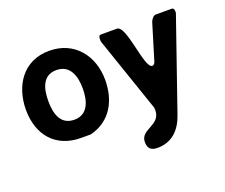

<svg xmlns="http://www.w3.org/2000/svg" viewBox="-121 -720 1310 1119"><g transform="rotate(-20 533.5 -160.0)"><path d="M620 157C620 198 640 214 679 214C770 214 825 156 853 73L1047 -487C1047 -487 1048 -495 1048 -497C1048 -505 1046 -520 1033 -520H933C919 -520 904 -499 900 -487L833 -267C830 -257 825 -246 813 -246C764 -246 753 -520 693 -520H593C579 -520 579 -501 579 -493C579 -490 580 -481 580 -480L740 -13C740 -13 741 -2 741 2C741 98 620 77 620 157ZM33 -256C33 -101 122 7 280 7H340C472 -27 527 -138 527 -264C527 -413 434 -534 277 -534C115 -534 33 -404 33 -256ZM173 -260C173 -333 191 -414 278 -414C365 -414 387 -335 387 -260C387 -188 366 -106 280 -106C192 -106 173 -185 173 -260Z"/></g></svg>

Font: Asimov Print
Style: C
Weight: 500
Designer: Google
Version: Version 2.000980: 2014